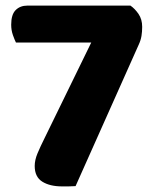

<svg xmlns="http://www.w3.org/2000/svg" viewBox="-20 -658 538 686"><path d="M446 -638Q462 -627 475 -608Q488 -589 488 -562Q488 -545 485.5 -529.5Q483 -514 475 -497L250 7Q236 8 224.5 8Q213 8 202 8Q158 8 131 -9Q104 -26 104 -65Q104 -86 114 -110Q124 -134 140 -166L306 -506H37Q32 -516 26 -533Q20 -550 20 -570Q20 -606 36 -622Q52 -638 78 -638Z"/></svg>

Font: Baloo Bhaina 2 ExtraBold
Style: Regular
Weight: 800
Designer: Yesha Goshar, Manish Minz, Shuchita Grover and Ek Type
Foundry: Ek Type
Version: Version 1.640;hotconv 1.0.111;makeotfexe 2.5.65597; ttfautoh